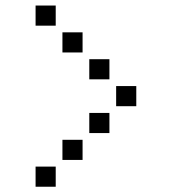

<svg xmlns="http://www.w3.org/2000/svg" viewBox="-20 -708 640 715"><path d="M113.5 -687.5Q112.5 -687.5 112.5 -687.5Q112.5 -687.5 112.5 -686.5V-613.5Q112.5 -612.5 112.5 -612.5Q112.5 -612.5 113.5 -612.5H186.5Q187.5 -612.5 187.5 -612.5Q187.5 -612.5 187.5 -613.5V-686.5Q187.5 -687.5 187.5 -687.5Q187.5 -687.5 186.5 -687.5ZM213.5 -587.5Q212.5 -587.5 212.5 -587.5Q212.5 -587.5 212.5 -586.5V-513.5Q212.5 -512.5 212.5 -512.5Q212.5 -512.5 213.5 -512.5H286.5Q287.5 -512.5 287.5 -512.5Q287.5 -512.5 287.5 -513.5V-586.5Q287.5 -587.5 287.5 -587.5Q287.5 -587.5 286.5 -587.5ZM313.5 -487.5Q312.5 -487.5 312.5 -487.5Q312.5 -487.5 312.5 -486.5V-413.5Q312.5 -412.5 312.5 -412.5Q312.5 -412.5 313.5 -412.5H386.5Q387.5 -412.5 387.5 -412.5Q387.5 -412.5 387.5 -413.5V-486.5Q387.5 -487.5 387.5 -487.5Q387.5 -487.5 386.5 -487.5ZM413.5 -387.5Q412.5 -387.5 412.5 -387.5Q412.5 -387.5 412.5 -386.5V-313.5Q412.5 -312.5 412.5 -312.5Q412.5 -312.5 413.5 -312.5H486.5Q487.5 -312.5 487.5 -312.5Q487.5 -312.5 487.5 -313.5V-386.5Q487.5 -387.5 487.5 -387.5Q487.5 -387.5 486.5 -387.5ZM313.5 -287.5Q312.5 -287.5 312.5 -287.5Q312.5 -287.5 312.5 -286.5V-213.5Q312.5 -212.5 312.5 -212.5Q312.5 -212.5 313.5 -212.5H386.5Q387.5 -212.5 387.5 -212.5Q387.5 -212.5 387.5 -213.5V-286.5Q387.5 -287.5 387.5 -287.5Q387.5 -287.5 386.5 -287.5ZM213.5 -187.5Q212.5 -187.5 212.5 -187.5Q212.5 -187.5 212.5 -186.5V-113.5Q212.5 -112.5 212.5 -112.5Q212.5 -112.5 213.5 -112.5H286.5Q287.5 -112.5 287.5 -112.5Q287.5 -112.5 287.5 -113.5V-186.5Q287.5 -187.5 287.5 -187.5Q287.5 -187.5 286.5 -187.5ZM113.5 -87.5Q112.5 -87.5 112.5 -87.5Q112.5 -87.5 112.5 -86.5V-13.5Q112.5 -12.5 112.5 -12.5Q112.5 -12.5 113.5 -12.5H186.5Q187.5 -12.5 187.5 -12.5Q187.5 -12.5 187.5 -13.5V-86.5Q187.5 -87.5 187.5 -87.5Q187.5 -87.5 186.5 -87.5Z"/></svg>

Font: Doto Black
Style: Regular
Weight: 900
Monospace: yes
Version: Version 1.000